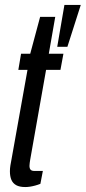

<svg xmlns="http://www.w3.org/2000/svg" viewBox="-20 -744 346 775"><path d="M82 11Q59 11 45.5 3.5Q32 -4 26 -18Q20 -32 20 -53Q20 -64 22 -76.5Q24 -89 27 -104L91 -462H54L65 -527H102L142 -676H203L177 -527H236L224 -462H166L102 -100Q101 -95 100 -87Q99 -79 99 -75Q99 -64 103.5 -59Q108 -54 119 -54H153L143 -2Q133 2 122 5Q111 8 101 9.5Q91 11 82 11ZM211 -555 240 -724H306L252 -555Z"/></svg>

Font: Archivo ExtraCondensed
Style: Italic
Weight: 400
Width: 2
Italic angle: -10°
Designer: Hector Gatti
Foundry: Omnibus-Type
Version: Version 2.001